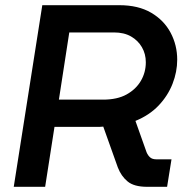

<svg xmlns="http://www.w3.org/2000/svg" viewBox="-20 -720 720 740"><path d="M33 0 143 -700H440Q513 -700 562.5 -671Q612 -642 637.5 -594Q663 -546 663 -490Q663 -443 645 -397Q627 -351 591.5 -313.5Q556 -276 502 -254L545 -133Q550 -121 558.5 -113.5Q567 -106 582 -106H641L624 0H547Q497 0 472 -20.5Q447 -41 434 -75L378 -232Q371 -231 363.5 -231Q356 -231 349 -231H190L154 0ZM207 -336H377Q432 -336 468 -356Q504 -376 523 -408.5Q542 -441 542 -480Q542 -512 527 -538Q512 -564 485 -579.5Q458 -595 419 -595H247Z"/></svg>

Font: MuseoModerno Medium
Style: Italic
Weight: 500
Italic angle: -9°
Designer: Pablo Cosgaya, Héctor Gatti, Marcela Romero, and the Authors of The MuseoModerno Project.
Foundry: Omnibus-Type Team
Version: Version 1.003